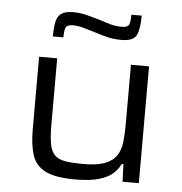

<svg xmlns="http://www.w3.org/2000/svg" viewBox="-52 -777 792 835"><g transform="rotate(5 343.5 -359.5)"><path d="M307 8Q219 8 176 -14Q133 -36 118.5 -80.5Q104 -125 104 -193V-510H183V-219Q183 -167 189 -135.5Q195 -104 211 -88Q227 -72 257.5 -67Q288 -62 337 -62Q397 -62 431 -75.5Q465 -89 481 -113.5Q497 -138 501 -172Q505 -206 505 -248V-510H584V0H513L510 -77H503Q491 -52 469 -33Q447 -14 408 -3Q369 8 307 8ZM156 -603Q156 -641 161 -666Q166 -691 183 -703.5Q200 -716 236 -716Q267 -716 297 -708Q327 -700 358 -691Q381 -683 403.5 -677Q426 -671 451 -671Q476 -671 482 -683.5Q488 -696 488 -727H533Q533 -668 519.5 -641Q506 -614 454 -614Q419 -614 390 -621.5Q361 -629 330 -639Q306 -646 283.5 -652.5Q261 -659 239 -659Q213 -659 207.5 -646.5Q202 -634 202 -603Z"/></g></svg>

Font: Saira Expanded
Style: Regular
Weight: 400
Width: 7
Designer: Hector Gatti with collaboration of the Omnibus-Type team
Foundry: Omnibus-Type
Version: Version 1.100; ttfautohint (v1.8.3)